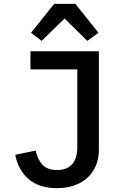

<svg xmlns="http://www.w3.org/2000/svg" viewBox="-20 -964 640 996"><path d="M493 -698V-187Q493 -142 477.5 -105Q462 -68 433.5 -42Q405 -16 365 -2Q325 12 276 12Q184 12 129.5 -34Q75 -80 59 -161L165 -183Q174 -140 199 -111Q224 -82 277 -82Q326 -82 353.5 -111.5Q381 -141 381 -202V-604H138V-698ZM371 -944 491 -794 433 -752 315 -868 196 -752 141 -794 261 -944Z"/></svg>

Font: IBM Plex Mono Medium
Style: Regular
Weight: 500
Monospace: yes
Designer: Mike Abbink, Paul van der Laan, Pieter van Rosmalen
Foundry: Bold Monday
Version: Version 2.3